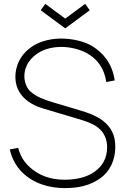

<svg xmlns="http://www.w3.org/2000/svg" viewBox="-20 -967 654 1003"><path d="M216.7 -946.9 320.8 -869.8 425 -946.9 449 -913.5 320.8 -818.8 192.7 -913.5ZM579.2 -546.9C565.6 -638.5 517.7 -690.6 463.5 -725C420.8 -752.1 354.2 -765.6 300 -765.6C253.1 -765.6 200 -755.2 157.3 -730.2C99 -695.8 60.4 -636.5 60.4 -564.6C60.4 -521.9 76 -482.3 110.4 -451C151 -413.5 199 -402.1 244.8 -388.5L381.2 -347.9C429.2 -333.3 474 -320.8 505.2 -288.5C529.2 -264.6 539.6 -230.2 539.6 -199C539.6 -139.6 514.6 -99 474 -69.8C434.4 -40.6 375 -28.1 318.8 -28.1C241.7 -28.1 183.3 -51 136.5 -92.7C101 -124 84.4 -159.4 75 -194.8L31.3 -186.5C39.6 -146.9 59.4 -105.2 91.7 -70.8C154.2 -6.2 241.7 15.6 317.7 15.6C393.8 15.6 451 1 502.1 -34.4C553.1 -69.8 582.3 -129.2 582.3 -199C582.3 -247.9 569.8 -286.5 534.4 -321.9C496.9 -358.3 442.7 -377.1 393.8 -391.7L257.3 -432.3C209.4 -446.9 171.9 -460.4 140.6 -487.5C115.6 -509.4 107.3 -544.8 107.3 -567.7C107.3 -629.2 144.8 -667.7 180.2 -690.6C214.6 -712.5 258.3 -721.9 301 -721.9C345.8 -721.9 397.9 -709.4 433.3 -689.6C485.4 -660.4 524 -614.6 535.4 -538.5Z"/></svg>

Font: Manrope3 Thin
Style: Regular
Weight: 100
Width: 4
Designer: Mikhail Sharanda
Foundry: Mikhail Sharanda
Version: Version 3.000;PS 003.000;hotconv 1.0.88;makeotf.lib2.5.64775